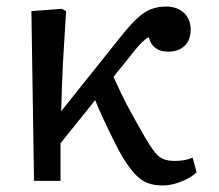

<svg xmlns="http://www.w3.org/2000/svg" viewBox="-20 -553 669 587"><path d="M477 14Q450 14 430 6Q410 -2 392 -21.5Q374 -41 354 -74Q344 -91 328 -123Q312 -155 296 -189.5Q280 -224 271 -247L165 -115L165 0H84L76 -519L169 -526L182 -519Q180 -481 177.5 -444Q175 -407 173 -370Q171 -333 169.5 -294Q168 -255 167 -213L350 -442Q378 -477 399.5 -497Q421 -517 442 -525Q463 -533 487 -533Q522 -533 542.5 -513.5Q563 -494 563 -462Q563 -431 544.5 -413Q526 -395 494 -395Q470 -395 455 -406.5Q440 -418 435 -439Q429 -437 421 -430Q413 -423 403 -412Q393 -401 381 -385L327 -318Q335 -300 349 -270.5Q363 -241 382.5 -205.5Q402 -170 424 -132Q441 -103 453.5 -87.5Q466 -72 480 -66.5Q494 -61 515 -61Q531 -61 544 -63.5Q557 -66 569 -71L581 -26Q568 -14 550 -5Q532 4 513.5 9Q495 14 477 14Z"/></svg>

Font: Literata Variable Black
Style: Regular
Weight: 900
Designer: Latin by Veronika Burian and Jose Scaglione. Greek by Irene Vlachou. Cyrillic by Vera Evstafieva.
Foundry: TypeTogether
Version: Version 3.021